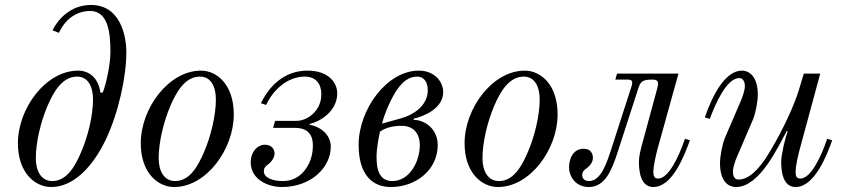

<svg xmlns="http://www.w3.org/2000/svg" viewBox="-20 -740 3390 772"><path d="M124 -104C124 -168 144 -251 171 -314C195 -370 230 -432 290 -432C334 -432 354 -392 354 -340C354 -276 334 -193 307 -130C283 -74 250 -12 190 -12C146 -12 124 -52 124 -104ZM52 -164C52 -44 122 12 186 12C278 12 355 -73 406 -180C457 -288 488 -432 488 -530C488 -596 464 -720 346 -720C263 -720 213 -662 191 -618L217 -608C247 -674 300 -696 342 -696C416 -696 424 -606 424 -531C424 -480 406 -398 393 -368L384 -367C375 -431 335 -456 294 -456C164 -456 52 -304 52 -164Z M618 -104C618 -168 638 -251 665 -314C689 -370 724 -432 784 -432C828 -432 848 -392 848 -340C848 -276 828 -193 801 -130C777 -74 744 -12 684 -12C640 -12 618 -52 618 -104ZM546 -164C546 -44 616 12 680 12C810 12 920 -140 920 -280C920 -400 852 -456 788 -456C658 -456 546 -304 546 -164Z M988 -88C988 -16 1061 12 1113 12C1231 12 1310 -67 1310 -150C1310 -205 1258 -234 1225 -238L1226 -242C1263 -250 1336 -290 1336 -365C1336 -403 1306 -456 1216 -456C1142 -456 1074 -416 1029 -325L1050 -318C1078 -378 1135 -432 1206 -432C1249 -432 1272 -404 1272 -361C1272 -293 1215 -254 1172 -254H1086L1078 -226H1165C1210 -226 1238 -206 1238 -155C1238 -112 1224 -75 1199 -48C1181 -28 1155 -12 1117 -12C1073 -12 1041 -27 1041 -51C1041 -58 1042 -66 1052 -74C1067 -85 1084 -102 1084 -123C1084 -140 1072 -158 1045 -158C1014 -158 988 -128 988 -88Z M1516 -243C1524 -277 1546 -328 1562 -356C1594 -413 1624 -432 1658 -432C1682 -432 1700 -413 1700 -378C1700 -314 1642 -276 1581 -261ZM1494 -108C1494 -145 1503 -189 1508 -211C1534 -228 1561 -234 1596 -234C1642 -234 1668 -204 1668 -156C1668 -91 1627 -12 1558 -12C1517 -12 1494 -39 1494 -108ZM1422 -158C1422 -36 1478 12 1552 12C1650 12 1740 -55 1740 -157C1740 -220 1690 -258 1643 -258L1644 -263C1688 -273 1762 -306 1762 -369C1762 -413 1726 -456 1664 -456C1534 -456 1422 -298 1422 -158Z M1920 -104C1920 -168 1940 -251 1967 -314C1991 -370 2026 -432 2086 -432C2130 -432 2150 -392 2150 -340C2150 -276 2130 -193 2103 -130C2079 -74 2046 -12 1986 -12C1942 -12 1920 -52 1920 -104ZM1848 -164C1848 -44 1918 12 1982 12C2112 12 2222 -140 2222 -280C2222 -400 2154 -456 2090 -456C1960 -456 1848 -304 1848 -164Z M2268 -66C2268 -35 2291 12 2348 12C2415 12 2442 -62 2464 -130L2546 -383C2555 -412 2563 -420 2603 -420C2622 -420 2626 -413 2626 -403C2626 -397 2624 -389 2622 -382L2559 -150C2556 -138 2549 -110 2549 -90C2549 -50 2556 12 2607 12C2683 12 2731 -112 2754 -176L2734 -182C2708 -105 2667 -22 2626 -22C2611 -22 2607 -32 2607 -49C2607 -74 2619 -122 2623 -138L2708 -444H2461L2454 -420H2505C2518 -420 2522 -415 2522 -408C2522 -403 2521 -397 2518 -389L2439 -144C2420 -85 2396 -12 2349 -12C2342 -12 2321 -14 2321 -36C2321 -49 2328 -56 2337 -62C2348 -70 2364 -85 2364 -105C2364 -121 2356 -142 2327 -142C2287 -142 2268 -106 2268 -66Z M2814 -268 2834 -262C2853 -314 2900 -426 2952 -426C2968 -426 2975 -411 2975 -394C2975 -376 2964 -346 2959 -335L2895 -186C2885 -163 2875 -113 2875 -84C2875 -20 2901 12 2940 12C3035 12 3109 -151 3144 -214L3147 -211C3138 -189 3121 -118 3121 -90C3121 -50 3128 12 3179 12C3255 12 3305 -116 3326 -176L3306 -182C3280 -105 3239 -22 3198 -22C3183 -22 3179 -32 3179 -49C3179 -74 3190 -118 3194 -134L3278 -444H3212L3192 -378C3175 -321 3132 -225 3076 -131C3030 -53 2988 -18 2949 -18C2933 -18 2927 -33 2927 -50C2927 -68 2938 -98 2943 -109L3007 -258C3018 -284 3027 -331 3027 -360C3027 -428 2996 -456 2963 -456C2898 -456 2846 -362 2814 -268Z"/></svg>

Font: Old Standard
Style: Italic
Weight: 400
Italic angle: -15.2°
Designer: Alexey Kryukov <alexios@thessalonica.org.ru>
Version: Version 2.0